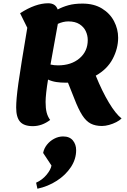

<svg xmlns="http://www.w3.org/2000/svg" viewBox="-20 -746 778 1175"><path d="M181 26Q127 26 103 -1Q79 -28 79 -88Q79 -113 82 -147.5Q85 -182 92.5 -236.5Q100 -291 113.5 -373.5Q127 -456 147 -576L103 -665Q197 -726 275 -726Q320 -726 333 -688Q363 -704 399 -714Q435 -724 485 -724Q555 -724 604 -694Q653 -664 678 -616Q703 -568 703 -515Q703 -449 669.5 -385.5Q636 -322 566 -283Q605 -187 646.5 -118Q688 -49 724 -21Q712 -9 691.5 1.5Q671 12 647.5 18.5Q624 25 604 25Q564 25 535.5 10.5Q507 -4 483.5 -40.5Q460 -77 435 -142L396 -240Q390 -240 383 -240Q351 -240 324.5 -244Q298 -248 274 -259Q267 -217 263 -181Q259 -145 259 -122Q259 -83 265.5 -57.5Q272 -32 287 -12Q237 26 181 26ZM398 -615Q367 -615 334 -600Q327 -557 314 -489.5Q301 -422 289 -351Q311 -346 335 -346Q416 -346 466.5 -389Q517 -432 517 -501Q517 -529 505 -555Q493 -581 466.5 -598Q440 -615 398 -615ZM209 409 201 372Q239 355 265 323.5Q291 292 295 267L244 190Q249 163 267 140Q285 117 311.5 103Q338 89 366 89Q406 89 426 113.5Q446 138 446 173Q446 228 414 276.5Q382 325 328 360Q274 395 209 409Z"/></svg>

Font: Lemonada SemiBold
Style: Regular
Weight: 600
Designer: Mohamed Gaber (Arabic), Eduardo Tunni (Latin)
Foundry: Kief Type Foundry
Version: Version 4.005; ttfautohint (v1.8.3)